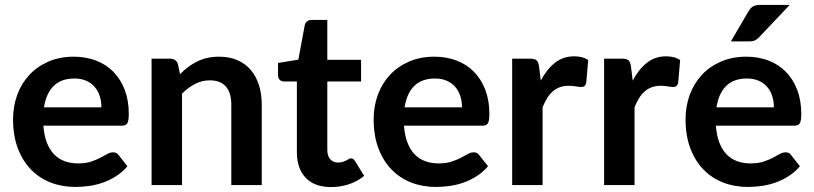

<svg xmlns="http://www.w3.org/2000/svg" viewBox="-20 -751 3302 779"><path d="M279.5 -521Q328 -521 369 -505.5Q410 -490 439.5 -460.2Q469 -430.5 485.8 -387.2Q502.5 -344 502.5 -288.5Q502.5 -260.5 496.5 -250.8Q490.5 -241 473.5 -241H156Q159 -201.5 170 -172.8Q181 -144 199 -125.2Q217 -106.5 241.8 -97.2Q266.5 -88 296.5 -88Q326.5 -88 348.2 -95Q370 -102 386.2 -110.5Q402.5 -119 414.8 -126Q427 -133 438.5 -133Q454 -133 461.5 -121.5L497 -76.5Q476.5 -52.5 451 -36.2Q425.5 -20 397.8 -10.2Q370 -0.5 341.2 3.5Q312.5 7.5 285.5 7.5Q232 7.5 186 -10.2Q140 -28 106 -62.8Q72 -97.5 52.5 -148.8Q33 -200 33 -267.5Q33 -320 50 -366.2Q67 -412.5 98.8 -446.8Q130.5 -481 176.2 -501Q222 -521 279.5 -521ZM282 -432.5Q228 -432.5 197.5 -402Q167 -371.5 158.5 -315.5H391.5Q391.5 -339.5 384.8 -360.8Q378 -382 364.5 -398Q351 -414 330.2 -423.2Q309.5 -432.5 282 -432.5Z M595 0V-513H670.5Q694.5 -513 702 -490.5L710.5 -450Q726 -466 743.2 -479Q760.5 -492 779.8 -501.5Q799 -511 821 -516Q843 -521 869 -521Q911 -521 943.5 -506.8Q976 -492.5 997.8 -466.8Q1019.5 -441 1030.8 -405.2Q1042 -369.5 1042 -326.5V0H918.5V-326.5Q918.5 -373.5 897 -399.2Q875.5 -425 831.5 -425Q799.5 -425 771.5 -410.5Q743.5 -396 718.5 -371V0Z M1323 8Q1256 8 1220.2 -29.8Q1184.5 -67.5 1184.5 -134V-420.5H1132Q1122 -420.5 1115 -427Q1108 -433.5 1108 -446.5V-495.5L1190.5 -509L1216.5 -649Q1219 -659 1226 -664.5Q1233 -670 1244 -670H1308V-508.5H1445V-420.5H1308V-142.5Q1308 -118.5 1319.8 -105Q1331.5 -91.5 1352 -91.5Q1363.5 -91.5 1371.2 -94.2Q1379 -97 1384.8 -100Q1390.5 -103 1395 -105.8Q1399.5 -108.5 1404 -108.5Q1409.5 -108.5 1413 -105.8Q1416.5 -103 1420.5 -97.5L1457.5 -37.5Q1430.5 -15 1395.5 -3.5Q1360.5 8 1323 8Z M1742.5 -521Q1791 -521 1832 -505.5Q1873 -490 1902.5 -460.2Q1932 -430.5 1948.8 -387.2Q1965.5 -344 1965.5 -288.5Q1965.5 -260.5 1959.5 -250.8Q1953.5 -241 1936.5 -241H1619Q1622 -201.5 1633 -172.8Q1644 -144 1662 -125.2Q1680 -106.5 1704.8 -97.2Q1729.5 -88 1759.5 -88Q1789.5 -88 1811.2 -95Q1833 -102 1849.2 -110.5Q1865.5 -119 1877.8 -126Q1890 -133 1901.5 -133Q1917 -133 1924.5 -121.5L1960 -76.5Q1939.5 -52.5 1914 -36.2Q1888.5 -20 1860.8 -10.2Q1833 -0.5 1804.2 3.5Q1775.5 7.5 1748.5 7.5Q1695 7.5 1649 -10.2Q1603 -28 1569 -62.8Q1535 -97.5 1515.5 -148.8Q1496 -200 1496 -267.5Q1496 -320 1513 -366.2Q1530 -412.5 1561.8 -446.8Q1593.5 -481 1639.2 -501Q1685 -521 1742.5 -521ZM1745 -432.5Q1691 -432.5 1660.5 -402Q1630 -371.5 1621.5 -315.5H1854.5Q1854.5 -339.5 1847.8 -360.8Q1841 -382 1827.5 -398Q1814 -414 1793.2 -423.2Q1772.5 -432.5 1745 -432.5Z M2058 0V-513H2130.5Q2149.5 -513 2157 -506.2Q2164.5 -499.5 2167 -482L2174 -424Q2198.5 -470 2231.5 -496.2Q2264.5 -522.5 2309.5 -522.5Q2345 -522.5 2366.5 -507L2358.5 -414.5Q2356 -405.5 2351.2 -401.8Q2346.5 -398 2338.5 -398Q2331 -398 2316.2 -400.5Q2301.5 -403 2287.5 -403Q2267 -403 2251 -397Q2235 -391 2222.2 -379.8Q2209.5 -368.5 2199.8 -352.5Q2190 -336.5 2181.5 -316V0Z M2431 0V-513H2503.5Q2522.5 -513 2530 -506.2Q2537.5 -499.5 2540 -482L2547 -424Q2571.5 -470 2604.5 -496.2Q2637.5 -522.5 2682.5 -522.5Q2718 -522.5 2739.5 -507L2731.5 -414.5Q2729 -405.5 2724.2 -401.8Q2719.5 -398 2711.5 -398Q2704 -398 2689.2 -400.5Q2674.5 -403 2660.5 -403Q2640 -403 2624 -397Q2608 -391 2595.2 -379.8Q2582.5 -368.5 2572.8 -352.5Q2563 -336.5 2554.5 -316V0Z M2761.5 0ZM3008 -521Q3056.5 -521 3097.5 -505.5Q3138.5 -490 3168 -460.2Q3197.5 -430.5 3214.2 -387.2Q3231 -344 3231 -288.5Q3231 -260.5 3225 -250.8Q3219 -241 3202 -241H2884.5Q2887.5 -201.5 2898.5 -172.8Q2909.5 -144 2927.5 -125.2Q2945.5 -106.5 2970.2 -97.2Q2995 -88 3025 -88Q3055 -88 3076.8 -95Q3098.5 -102 3114.8 -110.5Q3131 -119 3143.2 -126Q3155.5 -133 3167 -133Q3182.5 -133 3190 -121.5L3225.5 -76.5Q3205 -52.5 3179.5 -36.2Q3154 -20 3126.2 -10.2Q3098.5 -0.5 3069.8 3.5Q3041 7.5 3014 7.5Q2960.5 7.5 2914.5 -10.2Q2868.5 -28 2834.5 -62.8Q2800.5 -97.5 2781 -148.8Q2761.5 -200 2761.5 -267.5Q2761.5 -320 2778.5 -366.2Q2795.5 -412.5 2827.2 -446.8Q2859 -481 2904.8 -501Q2950.5 -521 3008 -521ZM3010.5 -432.5Q2956.5 -432.5 2926 -402Q2895.5 -371.5 2887 -315.5H3120Q3120 -339.5 3113.2 -360.8Q3106.5 -382 3093 -398Q3079.5 -414 3058.8 -423.2Q3038 -432.5 3010.5 -432.5ZM3184 -731 3060.5 -600.5Q3051 -590.5 3042.2 -586.8Q3033.5 -583 3019.5 -583H2945.5L3016.5 -704.5Q3024 -717.5 3034 -724.2Q3044 -731 3064 -731Z"/></svg>

Font: Lato
Style: Bold
Weight: 700
Designer: Lukasz Dziedzic
Foundry: tyPoland Lukasz Dziedzic
Version: Version 2.007; 2014-02-27